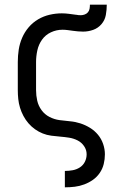

<svg xmlns="http://www.w3.org/2000/svg" viewBox="-20 -585 540 820"><path d="M257 215V145H258Q274 145 290.5 142Q307 139 321 130Q335 121 342.5 106Q350 91 350 74Q350 55 339 39Q328 23 311 14.5Q294 6 275 3Q256 0 237 -1.5Q218 -3 199 -5.5Q180 -8 162.5 -15Q145 -22 129.5 -33Q114 -44 101.5 -58.5Q89 -73 80 -90Q71 -107 65.5 -125Q60 -143 58 -162Q56 -181 56 -200V-320Q56 -347 60 -373Q64 -399 74.5 -423.5Q85 -448 102.5 -468.5Q120 -489 143 -502.5Q166 -516 192 -522Q218 -528 244 -528Q259 -528 274 -526Q289 -524 304 -522H305Q310 -521 315 -520.5Q320 -520 325 -520Q333 -520 341.5 -523Q350 -526 355.5 -532.5Q361 -539 362.5 -547.5Q364 -556 364 -565H436Q436 -543 432 -521Q428 -499 413.5 -482Q399 -465 378 -457.5Q357 -450 335 -450Q324 -450 313 -451Q302 -452 291 -453.5Q280 -455 269 -456.5Q258 -458 247 -458Q221 -458 197.5 -447Q174 -436 159.5 -415.5Q145 -395 139.5 -370Q134 -345 134 -320V-200Q134 -177 139 -155Q144 -133 157.5 -114.5Q171 -96 191.5 -85.5Q212 -75 234.5 -72Q257 -69 279.5 -67Q302 -65 323.5 -58Q345 -51 364.5 -39Q384 -27 398.5 -9.5Q413 8 420.5 30Q428 52 428 74Q428 95 423 115.5Q418 136 406 153.5Q394 171 377 183Q360 195 340 202.5Q320 210 299.5 212.5Q279 215 258 215Z"/></svg>

Font: Iosevka Fixed
Style: Regular
Weight: 400
Monospace: yes
Designer: Belleve Invis
Foundry: Belleve Invis
Version: Version 33.2.4